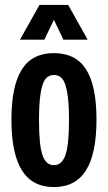

<svg xmlns="http://www.w3.org/2000/svg" viewBox="-20 -758 443 788"><path d="M201.2 9.8Q113.3 9.8 70.1 -58.6Q26.9 -127 26.9 -267.1Q26.9 -404.8 69.3 -472.4Q111.8 -540 201.2 -540Q291 -540 333.5 -472.9Q376 -405.8 376 -267.1Q376 -127 332.8 -58.6Q289.6 9.8 201.2 9.8ZM62 -595.2 142.1 -737.8H259.8L339.8 -595.2H240.2L201.2 -676.8L162.1 -595.2ZM140.1 -265.1Q140.1 -161.1 154.5 -120.6Q168.9 -80.1 201.2 -80.1Q233.4 -80.1 248.3 -120.8Q263.2 -161.6 263.2 -265.1Q263.2 -337.4 255.9 -378.4Q248.5 -419.4 235.6 -434.8Q222.7 -450.2 201.2 -450.2Q180.2 -450.2 167.2 -434.8Q154.3 -419.4 147.2 -378.2Q140.1 -336.9 140.1 -265.1Z"/></svg>

Font: Lumene Sans Condensed
Style: Bold
Weight: 600
Width: 3
Designer: Deni Anggara
Version: Version 1.003;Glyphs 3.1.2 (3151)